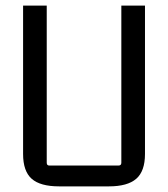

<svg xmlns="http://www.w3.org/2000/svg" viewBox="-20 -655 596 682"><path d="M367 7H190Q123 7 92.5 -20Q62 -47 62 -108V-635H146V-77Q146 -67 155 -67H401Q411 -67 411 -77V-635H495V-108Q495 -47 464 -20Q433 7 367 7Z"/></svg>

Font: Gemunu Libre
Style: Regular
Weight: 400
Designer: Puspanada Ekanayake, Sola Matas, Pathum Egodawatta, Kosala Senevirathne
Foundry: mooniak
Version: Version 1.100